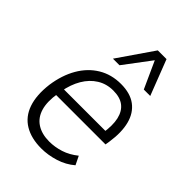

<svg xmlns="http://www.w3.org/2000/svg" viewBox="-219 -842 950 950"><g transform="rotate(45 256.0 -367.5)"><path d="M248 8Q178 8 130.5 -20.5Q83 -49 63.5 -105.5Q44 -162 54 -243Q65 -320 98 -377Q131 -434 183 -465.5Q235 -497 302 -497Q367 -497 406.5 -467.5Q446 -438 460 -384Q474 -330 463 -256L459 -231H97L105 -278H429L409 -261Q419 -323 409.5 -364Q400 -405 372.5 -426Q345 -447 298 -447Q251 -447 214 -424Q177 -401 152.5 -359.5Q128 -318 118 -262L115 -242Q104 -177 117 -133Q130 -89 165 -66.5Q200 -44 252 -44Q291 -44 330 -56.5Q369 -69 405 -98L427 -53Q391 -22 343 -7Q295 8 248 8ZM185 -557 313 -743H374L446 -557H401L337 -698L231 -557Z"/></g></svg>

Font: Nunito Sans 10pt SemiCondensed Light
Style: Italic
Weight: 300
Width: 4
Italic angle: -9°
Designer: Vernon Adams
Foundry: Vernon Adams
Version: Version 3.101;gftools[0.9.27]